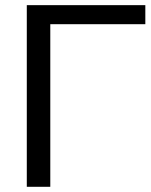

<svg xmlns="http://www.w3.org/2000/svg" viewBox="-20 -718 579 738"><path d="M83 0V-698.2H538.6V-625H173.3V0Z"/></svg>

Font: Voltera
Style: Regular
Weight: 400
Designer: Bernd Montag
Version: Version 1.301